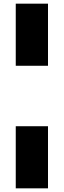

<svg xmlns="http://www.w3.org/2000/svg" viewBox="-20 -780 348 1048"><path d="M66 -760H242V-421H66ZM242 -91V248H66V-91Z"/></svg>

Font: Kufam ExtraBold
Style: Regular
Weight: 800
Designer: Wael Morcos, Artur Schmal
Foundry: Original Type
Version: Version 1.300; ttfautohint (v1.8.3)